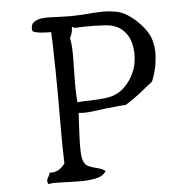

<svg xmlns="http://www.w3.org/2000/svg" viewBox="-49 -710 758 756"><g transform="rotate(-5 330.0 -332.0)"><path d="M575 -453Q573 -431 567.5 -410.5Q562 -390 554 -370Q527 -348 500.5 -327Q474 -306 443 -287Q423 -286 401.5 -283.5Q380 -281 359 -279Q330 -275 303 -272Q276 -269 255 -272Q255 -267 254.5 -257.5Q254 -248 253 -236Q252 -213 250.5 -182.5Q249 -152 249.5 -125Q250 -98 255 -84Q261 -66 276 -59.5Q291 -53 308.5 -49Q326 -45 341 -35Q330 -16 305 -10Q280 -4 249 -3Q235 -3 221 -3.5Q207 -4 193 -4Q170 -5 149 -5.5Q128 -6 112 -3Q107 -13 109 -19.5Q111 -26 114 -31Q116 -34 118 -38Q120 -42 120 -47Q142 -46 156.5 -54.5Q171 -63 182 -79Q180 -132 180 -186.5Q180 -241 180 -296Q180 -335 180 -374.5Q180 -414 179 -454Q178 -490 177.5 -526Q177 -562 175 -598Q158 -598 137 -599.5Q116 -601 102 -608Q97 -632 110.5 -643Q124 -654 149 -656Q163 -657 179.5 -656.5Q196 -656 214 -655Q225 -655 236 -654.5Q247 -654 257 -654Q273 -654 289 -655Q305 -656 320 -657Q353 -660 384 -660.5Q415 -661 445 -654Q469 -648 496 -627.5Q523 -607 544 -580Q565 -553 571 -527Q580 -492 575 -453ZM492 -453Q498 -490 489 -526Q480 -562 453 -584Q429 -604 386 -606.5Q343 -609 300 -608Q291 -607 282 -607Q273 -607 265 -607Q265 -609 262.5 -610.5Q260 -612 258 -611Q258 -599 255 -588.5Q252 -578 247 -568Q252 -543 252.5 -513.5Q253 -484 252 -454Q251 -419 251 -383Q251 -347 254 -314Q271 -316 304.5 -316.5Q338 -317 367 -321Q410 -326 439 -353Q468 -380 482 -416Q489 -432 492 -453Z"/></g></svg>

Font: Yuji Syuku
Style: Regular
Weight: 400
Designer: Kataoka Yuji
Foundry: Kinuta Font Factory
Version: Version 3.002